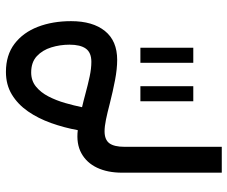

<svg xmlns="http://www.w3.org/2000/svg" viewBox="-82 -342 793 670"><g transform="rotate(-90 315.0 -6.5)"><path d="M297.1 86.4V271H349.6V86.4ZM431.4 86.4V271H483.9V86.4ZM397.7 -294.7Q433.3 -294.7 454.5 -275Q475.6 -255.4 485.1 -224.7Q494.6 -194.1 494.6 -160.9Q494.6 -123 480.8 -103.9Q467 -84.7 434.6 -84.7Q411.1 -84.7 383.1 -90.7Q355 -96.7 322.8 -105.5Q312.3 -108.4 299.6 -111.6Q286.9 -114.7 276.4 -117.2Q282.2 -145.5 291.1 -176.4Q300 -207.3 313.8 -234.1Q327.6 -261 348.1 -277.8Q368.7 -294.7 397.7 -294.7ZM399.7 -382.8Q354.7 -382.8 320.6 -362.1Q286.4 -341.3 261.8 -305.8Q237.3 -270.3 221.2 -225.3Q205.1 -180.4 196.3 -132.1Q148.9 -137.7 115.7 -119.5Q82.5 -101.3 65.2 -64.7Q47.9 -28.1 47.9 22.5V370.4H138.2V31Q138.2 -5.1 150.6 -21.9Q163.1 -38.6 192.4 -38.6Q209.2 -38.6 233.2 -33.7Q257.1 -28.8 288.6 -20.5Q332.8 -9.3 371.3 -2Q409.9 5.4 441.7 5.4Q507.8 5.4 542.2 -37.2Q576.7 -79.8 576.7 -155.5Q576.7 -220 556.9 -271.4Q537.1 -322.8 497.7 -352.8Q458.3 -382.8 399.7 -382.8Z"/></g></svg>

Font: Estedad-FD-VF Thin
Style: Regular
Weight: 100
Designer: Amin Abedi
Version: Version 5.0